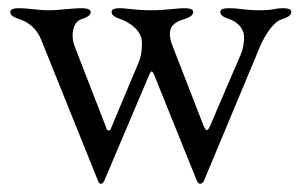

<svg xmlns="http://www.w3.org/2000/svg" viewBox="-20 -425 730 468"><path d="M226 23C229 23 232 20 234 16L343 -241C346 -248 348 -251 350 -251C352 -250 354 -247 356 -242L460 16C462 20 465 23 468 23C472 23 475 20 477 16L614 -312C627 -342 647 -372 667 -378C678 -382 690 -386 690 -396C690 -404 678 -405 670 -405C648 -405 649 -400 612 -400C576 -400 566 -405 537 -405C530 -405 517 -404 517 -396C517 -386 529 -382 540 -378C555 -373 575 -358 575 -334C575 -325 573 -306 568 -295L492 -118C489 -111 487 -108 484 -108C482 -108 479 -112 476 -119L401 -312C396 -324 394 -334 394 -342C394 -366 413 -373 428 -378C439 -382 451 -386 451 -396C451 -404 438 -405 431 -405C409 -405 384 -400 347 -400C310 -400 290 -405 272 -405C264 -405 252 -404 252 -396C252 -386 264 -382 275 -378C298 -369 326 -350 326 -321C326 -306 325 -290 318 -273L250 -111C249 -108 247 -107 245 -107C243 -107 241 -108 240 -111L162 -312C159 -320 157 -329 157 -338C157 -357 164 -374 178 -378C189 -382 201 -386 201 -396C201 -404 186 -405 181 -405C153 -405 126 -400 98 -400C72 -400 50 -405 25 -405C18 -405 5 -404 5 -396C5 -386 17 -382 28 -378C48 -372 70 -355 80 -329L219 16C220 20 223 23 226 23Z"/></svg>

Font: EB Garamond
Style: Regular
Weight: 400
Designer: Georg Duffner and Octavio Pardo
Foundry: Georg Duffner
Version: Version 1.000;PS 001.000;hotconv 1.0.88;makeotf.lib2.5.64775